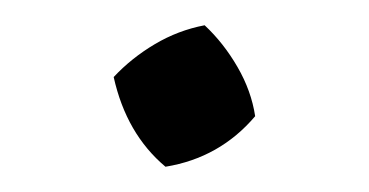

<svg xmlns="http://www.w3.org/2000/svg" viewBox="-20 -130 292 152"><path d="M111 2Q80 -24 70 -69Q84 -84 102.5 -95Q121 -106 142 -110Q157 -96 168 -77Q179 -58 182 -38Q154 -5 111 2Z"/></svg>

Font: Piazzolla SC
Style: Regular
Weight: 400
Designer: Juan Pablo del Peral
Foundry: Huerta Tipografica
Version: Version 1.330